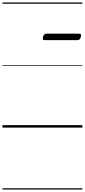

<svg xmlns="http://www.w3.org/2000/svg" viewBox="-20 -1030 685 1550"><path d="M341 -706Q328 -706 326 -712.5Q324 -719 327 -731Q331 -744 337 -751Q343 -758 355 -758H619Q631 -758 633.5 -751Q636 -744 632 -731Q629 -718 622.5 -712Q616 -706 605 -706ZM0 490H645V500H0ZM0 -20H645V0H0ZM0 -505H645V-500H0ZM0 -1010H645V-1000H0Z"/></svg>

Font: Playwrite US Trad Guides
Style: Regular
Weight: 400
Designer: Veronika Burian, José Scaglione
Foundry: TypeTogether
Version: Version 1.003